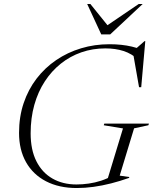

<svg xmlns="http://www.w3.org/2000/svg" viewBox="-20 -938 773 968"><path d="M365.5 -8Q395.5 -8 427.2 -12.5Q459 -17 489.8 -27Q520.5 -37 548 -53L518.5 -22.5L600 -290.5L503 -306.5L506 -315H731L728 -306.5L656 -291L583.5 -52.5L632 -45.5L630.5 -41Q585.5 -25 540.5 -13.5Q495.5 -2 452 4Q408.5 10 367.5 10Q277.5 10 212 -24Q146.5 -58 111.2 -120.5Q76 -183 76 -268Q76 -349 99.2 -418Q122.5 -487 164.5 -541.8Q206.5 -596.5 263.5 -635.2Q320.5 -674 388.8 -694.5Q457 -715 531.5 -715Q563.5 -715 591.5 -712Q619.5 -709 645 -703Q670.5 -697 695 -687.5L656.5 -685L708.5 -730.5H712.5L692 -498.5H681L651 -669.5L680.5 -634.5Q644.5 -667.5 603.2 -680.8Q562 -694 511 -694Q447 -694 390.2 -674.2Q333.5 -654.5 286.8 -617.2Q240 -580 205.8 -527.5Q171.5 -475 153 -409Q134.5 -343 134.5 -266Q134.5 -182.5 163.5 -125Q192.5 -67.5 244.5 -37.8Q296.5 -8 365.5 -8ZM699.5 -918 535.5 -764.5H490.5L419.5 -918H435.5L531 -799.5H505L679.5 -918Z"/></svg>

Font: Newsreader 60pt Light
Style: Italic
Weight: 300
Italic angle: -17°
Designer: Hugues Gentile
Foundry: Production Type
Version: Version 1.003